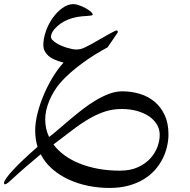

<svg xmlns="http://www.w3.org/2000/svg" viewBox="-173 -489 936 944"><path d="M139.6 -181.2Q86.4 -194.3 63.2 -216.3Q40 -238.3 40 -266.6Q40 -300.3 52.7 -335.9Q65.4 -371.6 86.4 -401.1Q107.4 -430.7 134 -449.7Q160.6 -468.8 188.5 -468.8Q199.7 -468.8 215.8 -463.1Q231.9 -457.5 246.8 -449.5Q261.7 -441.4 272.2 -432.6Q282.7 -423.8 282.7 -418Q282.7 -414.1 277.8 -413.1Q272.9 -412.1 255.9 -410.6Q200.7 -408.7 161.1 -392.6Q121.6 -376.5 94.7 -345.7Q77.6 -325.2 77.6 -308.1Q77.6 -300.3 84.7 -292.5Q91.8 -284.7 103 -277.6Q114.3 -270.5 127.9 -264.6Q141.6 -258.8 155.3 -254.6Q168.9 -250.5 180.9 -248Q192.9 -245.6 200.2 -245.6Q210.9 -245.6 220.2 -247.3Q229.5 -249 241.5 -254.4Q253.4 -259.8 270.8 -269.3Q288.1 -278.8 314.5 -293.9Q337.4 -307.1 353 -315.9Q368.7 -324.7 378.4 -329.8Q388.2 -335 393.3 -337.2Q398.4 -339.4 399.9 -339.4Q406.2 -339.4 406.2 -332.5Q406.2 -329.1 404.3 -327.1L356 -256.3Q326.7 -240.7 295.2 -221.2Q263.7 -201.7 232.9 -179.2Q202.1 -156.7 174.1 -132.3Q146 -107.9 124 -82.5Q106.4 -62.5 92.8 -39.8Q79.1 -17.1 69.3 6.3Q59.6 29.8 54.4 53Q49.3 76.2 49.3 98.1Q49.3 144.5 68.4 184.6Q89.8 168.5 116.2 145.5Q142.6 122.6 172.1 97.7Q201.7 72.8 233.6 48.1Q265.6 23.4 298.3 3.9Q331.1 -15.6 363.8 -27.8Q396.5 -40 427.7 -40Q473.1 -40 514.4 -27.6Q555.7 -15.1 586.9 11Q618.2 37.1 636.7 76.9Q655.3 116.7 655.3 171.4Q655.3 200.7 648.2 231.7Q641.1 262.7 626.2 292Q611.3 321.3 588.4 347.2Q565.4 373 533.2 392.6Q501 412.1 459.2 423.6Q417.5 435.1 365.2 435.1Q313 435.1 261.7 424.8Q210.4 414.6 165.5 394Q120.6 373.5 84.7 342.5Q48.8 311.5 27.3 269.5Q-6.3 297.4 -43.9 329.6Q-81.5 361.8 -123 400.4Q-132.8 409.2 -138.9 413.1Q-145 417 -148.9 417Q-153.3 417 -153.3 411.1Q-153.3 402.8 -141.8 386.5Q-130.4 370.1 -108.9 346.9Q-87.4 323.7 -56.9 294.9Q-26.4 266.1 11.7 232.9Q0 195.8 0 153.3Q0 113.8 11.7 67.4Q23.4 21 43 -24.7Q62.5 -70.3 87.6 -111.3Q112.8 -152.3 139.6 -181.2ZM416.5 350.1Q468.3 350.1 505.4 333Q542.5 315.9 566.2 289.8Q589.8 263.7 601.1 232.9Q612.3 202.1 612.3 174.3Q612.3 145 597.4 121.3Q582.5 97.7 556.9 81.1Q531.2 64.5 497.6 55.7Q463.9 46.9 425.8 46.9Q382.3 46.9 344.2 59.1Q306.2 71.3 267.1 93.8Q228 116.2 185.3 148.7Q142.6 181.2 89.8 221.2Q111.8 251 144.8 274.9Q177.7 298.8 219.5 315.4Q261.2 332 310.8 341.1Q360.4 350.1 416.5 350.1Z"/></svg>

Font: HM XNiloofar
Style: Regular
Weight: 400
Designer: Hossein Movahhedian
Version: Version 2.8, 2015